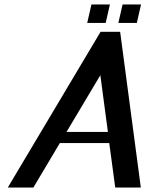

<svg xmlns="http://www.w3.org/2000/svg" viewBox="-20 -843 663 863"><path d="M531 -823 512 -740H595L614 -823ZM391 -823 372 -740H455L474 -823ZM520 -700H432L15 0H130L249 -200H471L498 0H613ZM431 -505 465 -250H279Z"/></svg>

Font: Pfennig
Style: BoldItalic
Weight: 700
Italic angle: -13°
Version: Version 20100423